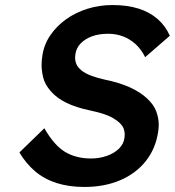

<svg xmlns="http://www.w3.org/2000/svg" viewBox="-20 -732 694 762"><path d="M315 10Q254 10 205 -5.5Q156 -21 119.5 -52Q83 -83 57 -127L156 -223Q195 -155 238.5 -129Q282 -103 341 -103Q375 -103 404.5 -113.5Q434 -124 452.5 -142.5Q471 -161 474 -185Q475 -192 475 -198Q475 -208 471.5 -219.5Q468 -231 456.5 -242.5Q445 -254 427.5 -264Q410 -274 387 -281Q364 -288 336 -294Q283 -305 244.5 -323.5Q206 -342 182 -369.5Q158 -397 151.5 -424Q145 -451 145 -474Q145 -491 148 -510Q154 -554 179 -591Q204 -628 241.5 -655Q279 -682 326.5 -697Q374 -712 426 -712Q485 -712 529.5 -698Q574 -684 605.5 -656.5Q637 -629 654 -590L556 -505Q541 -536 518.5 -556.5Q496 -577 468.5 -587.5Q441 -598 409 -598Q373 -598 345.5 -588Q318 -578 300 -559.5Q282 -541 279 -515Q278 -509 278 -503Q278 -490 283.5 -477Q289 -464 304 -452Q319 -440 343.5 -431Q368 -422 400 -415Q454 -404 495 -385.5Q536 -367 563.5 -341.5Q591 -316 600.5 -289Q610 -262 610 -238Q610 -225 608 -211Q598 -142 558.5 -92.5Q519 -43 456.5 -16.5Q394 10 315 10Z"/></svg>

Font: Lexend Med
Style: Italic
Weight: 500
Italic angle: -8.13011°
Designer: Bonnie Shaver-Troup, Thomas Jockin
Foundry: Lexend
Version: Version 1.007